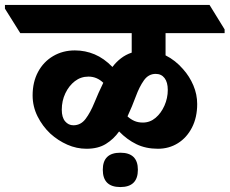

<svg xmlns="http://www.w3.org/2000/svg" viewBox="-88 -646 929 777"><path d="M262 -44Q222 -44 184.5 -60.5Q147 -77 116 -105Q84 -135 64 -175Q44 -215 44 -260Q44 -314 66 -355Q88 -396 127 -419Q166 -442 215 -442Q257 -442 295 -426Q333 -410 367 -375Q382 -395 401.5 -410Q421 -425 445 -433V-512H-6L-68 -611V-626H760L821 -527V-512H582V-422Q622 -402 653 -366Q679 -337 694.5 -300.5Q710 -264 710 -225Q710 -171 689 -130Q668 -89 632 -66.5Q596 -44 551 -44Q502 -44 464 -62.5Q426 -81 394 -114Q372 -83 340.5 -63.5Q309 -44 262 -44ZM542 -347Q513 -347 494.5 -321Q476 -295 461.5 -255.5Q447 -216 428 -175Q441 -163 456 -156.5Q471 -150 490 -150Q519 -150 541.5 -169Q564 -188 577.5 -218.5Q591 -249 591 -282Q591 -313 578 -330Q565 -347 542 -347ZM162 -202Q162 -171 175.5 -155Q189 -139 209 -139Q239 -139 258.5 -165Q278 -191 294 -230.5Q310 -270 330 -311Q304 -336 270 -336Q239 -336 215 -317.5Q191 -299 176.5 -268.5Q162 -238 162 -202ZM399 111Q328 111 328 41Q328 -28 399 -28Q470 -28 470 41Q470 111 399 111Z"/></svg>

Font: Noto Serif Devanagari ExtraBold
Style: Regular
Weight: 800
Designer: Universal Thirst, Indian Type Foundry and the Monotype Design Team
Foundry: Monotype Imaging Inc.
Version: Version 2.004; ttfautohint (v1.8.4.7-5d5b)